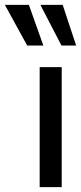

<svg xmlns="http://www.w3.org/2000/svg" viewBox="-104 -764 331 784"><path d="M58 -490H148V0H58ZM7 -578 -84 -744H14L73 -578ZM147 -578 61 -744H152L207 -578Z"/></svg>

Font: Cabin Condensed
Style: Regular
Weight: 400
Width: 3
Designer: Pablo Impallari
Foundry: Pablo Impallari. http://www.impallari.com Igino Marini. http://www.ikern.com
Version: Version 2.200